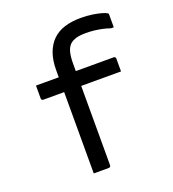

<svg xmlns="http://www.w3.org/2000/svg" viewBox="-138 -869 876 974"><g transform="rotate(-20 300.0 -382.0)"><path d="M78 -519H497Q501 -519 503 -517.5Q505 -516 506.5 -514Q508 -512 508 -508Q508 -490 508 -473.5Q508 -457 508 -439H89Q86 -439 83.5 -440Q81 -441 79.5 -443.5Q78 -446 78 -449Q78 -468 78 -484Q78 -500 78 -519ZM293 -11Q293 -6 290 -3Q287 0 282 0Q261 0 241.5 0Q222 0 201 0Q201 -25 201 -49.5Q201 -74 201 -99Q201 -166 201 -221Q201 -276 201 -328Q201 -380 201 -435.5Q201 -491 201 -557Q201 -610 215 -649Q229 -688 255.5 -714Q282 -740 320.5 -752Q359 -764 408 -764Q442 -764 471.5 -759.5Q501 -755 521 -749Q541 -743 547 -738Q549 -737 549.5 -734.5Q550 -732 550 -730Q550 -713 550 -696Q550 -679 550 -662H535Q515 -669 494 -673.5Q473 -678 451.5 -680.5Q430 -683 407 -683Q374 -683 353.5 -677Q333 -671 320 -659Q305 -644 299 -619.5Q293 -595 293 -560Q293 -513 293 -458Q293 -403 293 -344Q293 -285 293 -226Q293 -167 293 -112.5Q293 -58 293 -11Z"/></g></svg>

Font: Rec Mono Linear
Style: Regular
Weight: 400
Monospace: yes
Version: Version 1.085; ttfautohint (v1.8.4.7-5d5b)